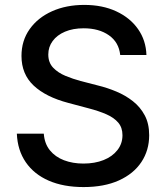

<svg xmlns="http://www.w3.org/2000/svg" viewBox="-20 -758 683 790"><path d="M323.7 11.7Q241.2 11.7 180.7 -14.6Q120.1 -41 86.2 -90.3Q52.2 -139.6 49.3 -208H160.2Q163.1 -167 185.3 -139.6Q207.5 -112.3 243.4 -98.6Q279.3 -85 323.2 -85Q370.1 -85 406.2 -99.4Q442.4 -113.8 463.1 -140.4Q483.9 -167 483.9 -201.7Q483.9 -232.9 466.6 -253.4Q449.2 -273.9 418 -287.6Q386.7 -301.3 345.7 -312L261.2 -334.5Q168.5 -358.9 118.4 -406Q68.4 -453.1 68.4 -527.8Q68.4 -590.8 102.1 -638.2Q135.7 -685.5 194.1 -711.7Q252.4 -737.8 326.7 -737.8Q401.9 -737.8 458.7 -711.2Q515.6 -684.6 548.1 -638.2Q580.6 -591.8 582.5 -531.7H474.6Q469.2 -584 428.2 -612.8Q387.2 -641.6 324.2 -641.6Q280.3 -641.6 247.6 -627.7Q214.8 -613.8 196.8 -589.4Q178.7 -564.9 178.7 -533.7Q178.7 -500.5 198.7 -479.5Q218.8 -458.5 249.5 -445.8Q280.3 -433.1 311.5 -424.8L383.3 -406.2Q421.4 -397 458.7 -381.3Q496.1 -365.7 526.6 -341.8Q557.1 -317.9 575.4 -283.7Q593.8 -249.5 593.8 -201.7Q593.8 -139.6 561.8 -91.3Q529.8 -43 469.2 -15.6Q408.7 11.7 323.7 11.7Z"/></svg>

Font: Inter 17pt Medium
Style: Regular
Weight: 500
Version: Version 4.001;git-66647c0bb